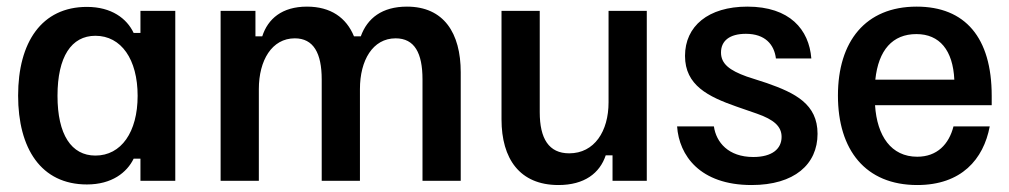

<svg xmlns="http://www.w3.org/2000/svg" viewBox="-20 -532 2969 565"><path d="M235.8 10.8C309.2 10.8 353.3 -24.2 373.3 -65H393.3V0H495.8V-500H393.3V-435H373.3C353.3 -477.5 308.3 -511.7 235.8 -511.7C102.5 -511.7 33.3 -407.5 33.3 -250.8C33.3 -95 100.8 10.8 235.8 10.8ZM260.8 -74.2C190 -74.2 149.2 -135.8 149.2 -250C149.2 -365 190 -426.7 260.8 -426.7C336.7 -426.7 385 -357.5 385 -250C385 -143.3 336.7 -74.2 260.8 -74.2Z M741.7 0V-270C741.7 -354.2 780 -419.2 847.5 -419.2C902.5 -419.2 926.7 -375.8 926.7 -298.3V0H1039.2V-270C1039.2 -354.2 1076.7 -419.2 1144.2 -419.2C1200 -419.2 1223.3 -375.8 1223.3 -298.3V0H1335.8V-319.2C1335.8 -435 1285.8 -512.5 1177.5 -512.5C1104.2 -512.5 1060.8 -478.3 1041.7 -425H1021.7C999.2 -480 953.3 -512.5 883.3 -512.5C810 -512.5 768.3 -476.7 751.7 -425H731.7V-500H629.2V0Z M1623.3 12.5C1700 12.5 1745 -22.5 1762.5 -75H1782.5V0H1883.3V-500H1770.8V-230.8C1770.8 -145.8 1729.2 -80.8 1655 -80.8C1595 -80.8 1568.3 -124.2 1568.3 -201.7V-500H1455.8V-180.8C1455.8 -65 1509.2 12.5 1623.3 12.5Z M2191.7 12.5C2317.5 12.5 2385.8 -48.3 2385.8 -138.3C2385.8 -225.8 2320 -258.3 2236.7 -287.5L2177.5 -306.7C2126.7 -325 2101.7 -344.2 2101.7 -377.5C2101.7 -411.7 2126.7 -432.5 2175 -432.5C2231.7 -432.5 2258.3 -400.8 2263.3 -360H2367.5C2360.8 -445 2304.2 -512.5 2179.2 -512.5C2064.2 -512.5 1995.8 -455 1995.8 -367.5C1995.8 -280.8 2064.2 -247.5 2147.5 -218.3L2207.5 -197.5C2257.5 -180 2280 -160 2280 -129.2C2280 -94.2 2252.5 -70 2196.7 -70C2123.3 -70 2087.5 -113.3 2080.8 -160H1972.5C1978.3 -75 2039.2 12.5 2191.7 12.5Z M2679.2 12.5C2809.2 12.5 2874.2 -63.3 2892.5 -160H2785.8C2772.5 -107.5 2737.5 -70.8 2679.2 -70.8C2602.5 -70.8 2560.8 -131.7 2555 -222.5H2898.3V-250C2898.3 -421.7 2820 -512.5 2677.5 -512.5C2526.7 -512.5 2445.8 -410 2445.8 -250.8C2445.8 -90.8 2526.7 12.5 2679.2 12.5ZM2555.8 -297.5C2565 -385 2606.7 -431.7 2676.7 -431.7C2745 -431.7 2784.2 -384.2 2788.3 -297.5Z"/></svg>

Font: Familjen Grotesk Medium
Style: Regular
Weight: 500
Designer: Anders Wikstroem, Jonas Baeckman, Matilda Gysing, Kristian Moeller
Foundry: Familjen STHLM AB
Version: Version 2.000